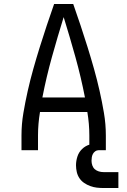

<svg xmlns="http://www.w3.org/2000/svg" viewBox="-20 -755 640 965"><path d="M88 0V-74Q88 -131 97.5 -187Q107 -243 119.5 -298.5Q132 -354 147.5 -409Q163 -464 180 -518.5Q197 -573 215 -627Q233 -681 252 -735H348Q367 -681 385 -627Q403 -573 420 -518.5Q437 -464 452.5 -409Q468 -354 480.5 -298.5Q493 -243 502.5 -187Q512 -131 512 -74V0H429V-74Q429 -103 426.5 -132.5Q424 -162 419 -192H181Q176 -162 173.5 -132.5Q171 -103 171 -74V0ZM193 -265H407Q387 -368 359 -468.5Q331 -569 300 -669Q269 -569 241 -468.5Q213 -368 193 -265ZM500 190Q483 190 466 188Q449 186 433 180Q417 174 403 164.5Q389 155 379.5 141Q370 127 366 110Q362 93 362 76Q362 54 369 32Q376 10 392.5 -6Q409 -22 431 -28.5Q453 -35 475 -35V0Q466 0 458.5 5.5Q451 11 447 18.5Q443 26 441.5 35Q440 44 440 53Q440 65 444 76.5Q448 88 456.5 95.5Q465 103 476.5 106.5Q488 110 500 110H575V190Z"/></svg>

Font: Iosevka Curly Extended
Style: Regular
Weight: 400
Width: 7
Monospace: yes
Designer: Belleve Invis
Foundry: Belleve Invis
Version: Version 11.1.0; ttfautohint (v1.8.3)